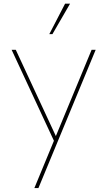

<svg xmlns="http://www.w3.org/2000/svg" viewBox="-20 -752 568 1017"><path d="M257.8 -571.3H241.2L324.7 -732.4H351.1ZM183.6 244.1H162.1L265.6 -6.3L41.5 -488.3H63.5L275.9 -31.2L465.3 -488.3H486.8Z"/></svg>

Font: Kumbh Sans Thin
Style: Regular
Weight: 250
Version: Version 1.004